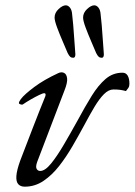

<svg xmlns="http://www.w3.org/2000/svg" viewBox="-20 -687 506 721"><path d="M73 14Q57 14 48.5 4.5Q40 -5 41.5 -26.5Q43 -48 56 -84Q77 -139 102.5 -205Q128 -271 150 -325Q154 -337 146 -337Q141 -337 126.5 -330Q112 -323 95.5 -313.5Q79 -304 66 -295Q63 -293 57 -295Q51 -297 51 -300Q51 -305 58 -314.5Q65 -324 78 -335.5Q91 -347 109 -360.5Q127 -374 149.5 -387Q172 -400 198 -412Q210 -418 220 -413.5Q230 -409 232 -393Q234 -377 222 -347L120 -80Q113 -61 117.5 -53Q122 -45 131 -45Q149 -45 171.5 -72.5Q194 -100 219.5 -143.5Q245 -187 271 -234Q299 -286 324 -326.5Q349 -367 376.5 -390.5Q404 -414 440 -414Q453 -414 459.5 -403Q466 -392 466 -372Q466 -363 462 -357Q458 -351 453 -345Q442 -348 432 -349.5Q422 -351 406 -351Q388 -351 370.5 -333.5Q353 -316 335 -286Q317 -256 298 -220Q277 -181 253 -139.5Q229 -98 202 -63.5Q175 -29 143 -7.5Q111 14 73 14ZM362 -470Q355 -470 350.5 -474Q346 -478 341 -488Q334 -505 322.5 -531.5Q311 -558 301.5 -583.5Q292 -609 292 -621Q292 -639 307 -653Q322 -667 334 -667Q343 -667 350 -658Q357 -649 358 -632Q360 -616 362 -592.5Q364 -569 365.5 -545.5Q367 -522 368.5 -504.5Q370 -487 370 -483Q370 -470 362 -470ZM255 -470Q248 -470 243.5 -474Q239 -478 234 -488Q227 -505 215.5 -531.5Q204 -558 194.5 -583.5Q185 -609 185 -621Q185 -639 200 -653Q215 -667 227 -667Q236 -667 243 -658Q250 -649 251 -632Q253 -616 255 -592.5Q257 -569 258.5 -545.5Q260 -522 261.5 -504.5Q263 -487 263 -483Q263 -470 255 -470Z"/></svg>

Font: EB Garamond
Style: Italic
Weight: 400
Italic angle: -17.2°
Designer: Georg Duffner and Octavio Pardo
Foundry: Georg Duffner
Version: Version 1.001